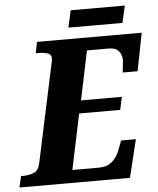

<svg xmlns="http://www.w3.org/2000/svg" viewBox="-81 -905 788 955"><g transform="rotate(-5 313.5 -428.0)"><path d="M-23 0 -10 -56H2Q31 -56 55 -66.5Q79 -77 86 -114L189 -596Q191 -604 192.5 -612.5Q194 -621 194 -626Q194 -646 175.5 -652Q157 -658 127 -658H116L127 -714H650L613 -525H539Q539 -529 540.5 -542.5Q542 -556 543.5 -569Q545 -582 545 -585Q545 -612 530 -631Q515 -650 479 -650H371L320 -405H524L510 -341H305L247 -64H379Q423 -64 448.5 -88.5Q474 -113 485 -146L501 -189H575L529 0ZM289 -771 308 -856H578L559 -771Z"/></g></svg>

Font: Noto Serif SemiCondensed ExtraBold
Style: Italic
Weight: 800
Width: 4
Italic angle: -12°
Designer: Monotype Design Team
Foundry: Monotype Imaging Inc.
Version: Version 2.014; ttfautohint (v1.8.4.7-5d5b)